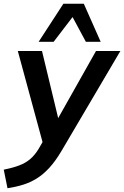

<svg xmlns="http://www.w3.org/2000/svg" viewBox="-57 -777 662 1024"><path d="M-17 227 -37 128Q12 118 46 105Q80 92 104.5 71Q129 50 149 17L183 -42L177 7L38 -505H167L262 -111H233L455 -505H585L271 28Q239 82 206.5 117.5Q174 153 139.5 174.5Q105 196 66.5 208Q28 220 -17 227ZM149 -554 281 -757H390L480 -554H401L330 -686L229 -554Z"/></svg>

Font: Mulish ExtraLight
Style: Bold Italic
Weight: 700
Italic angle: -9°
Version: Version 3.603